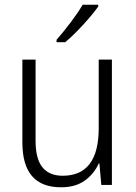

<svg xmlns="http://www.w3.org/2000/svg" viewBox="-20 -785 576 815"><path d="M455 -532V0H410L402 -91H399Q380 -48 340.5 -19Q301 10 239 10Q75 10 75 -180V-532H131V-187Q131 -111 160 -75Q189 -39 246 -39Q399 -39 399 -241V-532ZM397 -757Q382 -736 358 -708Q334 -680 307 -652.5Q280 -625 257 -606H220V-616Q249 -649 280 -690Q311 -731 331 -765H397Z"/></svg>

Font: Noto Sans Sinhala SemiCondensed Light
Style: Regular
Weight: 300
Width: 4
Designer: Jelle Bosma - Monotype Design Team
Foundry: Monotype Imaging Inc.
Version: Version 2.006; ttfautohint (v1.8.4.7-5d5b)